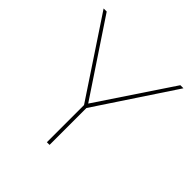

<svg xmlns="http://www.w3.org/2000/svg" viewBox="-185 -861 1012 1012"><g transform="rotate(45 320.5 -355.0)"><path d="M46 -710 320 -298 595 -710H618L330 -275V0H310V-277L23 -710Z"/></g></svg>

Font: Raleway-v4020 Thin
Style: Regular
Weight: 250
Designer: Matt McInerney, Pablo Impallari, Rodrigo Fuenzalida
Foundry: Matt McInerney, Pablo Impallari, Rodrigo Fuenzalida
Version: Version 4.020;PS 004.020;hotconv 1.0.88;makeotf.lib2.5.64775